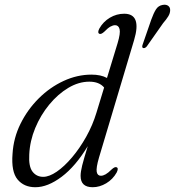

<svg xmlns="http://www.w3.org/2000/svg" viewBox="-20 -775 733 804"><path d="M541.5 -607 394.5 -115Q382 -72 385 -55.5Q388 -39 402.5 -39Q411.5 -39 422.2 -45Q433 -51 447.5 -65.5Q461 -78 468.5 -74.5Q477.5 -70.5 468.5 -52.5Q452.5 -24 424.8 -7.5Q397 9 368 9Q317.5 9 317.5 -38.5Q317.5 -55.5 324.2 -82.5Q331 -109.5 347.5 -163Q296.5 -78.5 238.2 -34.8Q180 9 128 9Q80.5 9 53.5 -23.5Q26.5 -56 32.5 -131Q36.5 -197.5 66 -257Q95.5 -316.5 142.2 -363Q189 -409.5 246.2 -436Q303.5 -462.5 363 -462.5Q402.5 -462.5 428 -448.5L472.5 -594.5Q485 -636 480.8 -652.8Q476.5 -669.5 462 -669.5Q453 -669.5 442.2 -663.5Q431.5 -657.5 417 -642.5Q403.5 -630 396 -633.5Q387 -638 396 -655.5Q412 -684 440 -700.8Q468 -717.5 500 -717.5Q574.5 -717.5 541.5 -607ZM102.5 -128Q99.5 -78 116.2 -56.2Q133 -34.5 161 -34.5Q186 -34.5 217.8 -56.2Q249.5 -78 281.5 -115.8Q313.5 -153.5 340.8 -202Q368 -250.5 384 -303.5L416 -408.5Q395.5 -433 354 -433Q309.5 -433 266 -407Q222.5 -381 186.2 -337Q150 -293 127.5 -238.8Q105 -184.5 102.5 -128ZM613.5 -693Q623 -719.5 633 -735.5Q643 -751.5 661.5 -754.5Q676 -757 684.5 -750.5Q693 -744 692.5 -732Q692.5 -719.5 684.5 -706.5Q676.5 -693.5 663 -678L594.5 -580.5Q586.5 -571.5 579 -574Q573 -576.5 577.5 -589Z"/></svg>

Font: Fraunces 9pt Light
Style: Italic
Weight: 300
Italic angle: -16°
Version: Version 1.000;[0bf87f6ff]